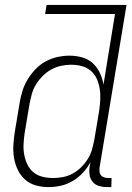

<svg xmlns="http://www.w3.org/2000/svg" viewBox="-20 -755 540 783"><path d="M178 8Q151 8 126 1Q101 -6 82.5 -22.5Q64 -39 53 -61.5Q42 -84 37.5 -109.5Q33 -135 34.5 -162Q36 -189 40 -215L60 -335Q64 -360 71.5 -384Q79 -408 92.5 -430.5Q106 -453 124.5 -472.5Q143 -492 166 -504.5Q189 -517 214 -522.5Q239 -528 263 -528Q290 -528 315 -521Q340 -514 358 -497.5Q376 -481 387 -458Q398 -435 402 -410L449 -698H164L170 -735H496L386 -71Q385 -62 386 -54Q387 -46 392 -40Q397 -34 405.5 -31.5Q414 -29 422 -29H435L434 8H415Q399 8 384 3.5Q369 -1 359 -12Q349 -23 346 -39Q343 -55 345 -71L349 -94Q337 -71 318.5 -51Q300 -31 276.5 -17Q253 -3 227.5 2.5Q202 8 178 8ZM197 -29Q217 -29 237.5 -33Q258 -37 277 -47.5Q296 -58 311.5 -73.5Q327 -89 338.5 -107.5Q350 -126 355.5 -146.5Q361 -167 365 -187L385 -307Q388 -329 389 -351Q390 -373 386.5 -394Q383 -415 374.5 -434Q366 -453 350 -466.5Q334 -480 313.5 -485.5Q293 -491 270 -491Q250 -491 229 -486.5Q208 -482 189 -471.5Q170 -461 154 -445Q138 -429 126.5 -410Q115 -391 109.5 -370.5Q104 -350 100 -329L80 -209Q77 -187 76 -165.5Q75 -144 79 -123Q83 -102 92 -83.5Q101 -65 117 -52Q133 -39 154 -34Q175 -29 197 -29Z"/></svg>

Font: Iosevka Curly Extralight
Style: Italic
Weight: 200
Italic angle: -9°
Monospace: yes
Designer: Belleve Invis
Foundry: Belleve Invis
Version: Version 22.1.2; ttfautohint (v1.8.4)